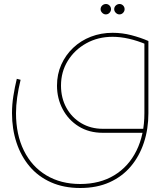

<svg xmlns="http://www.w3.org/2000/svg" viewBox="-20 -664 832 960"><path d="M381 276Q299 276 235 247.5Q171 219 128 168Q85 117 62.5 49Q40 -19 40 -98Q40 -141 47 -185Q54 -229 64 -270L83 -265Q72 -220 66 -178Q60 -136 60 -98Q60 9 99.5 89Q139 169 211.5 212.5Q284 256 381 256Q479 256 551 212.5Q623 169 662.5 89Q702 9 702 -98V-459H722V-98Q722 -19 699.5 49Q677 117 634 168Q591 219 527.5 247.5Q464 276 381 276ZM494 0Q425 0 373.5 -32Q322 -64 293.5 -118Q265 -172 265 -236Q265 -293 286.5 -341Q308 -389 346 -425Q384 -461 434.5 -480.5Q485 -500 543 -500Q591 -500 637 -488Q683 -476 722 -459L714 -441Q621 -480 543 -480Q470 -480 411.5 -447.5Q353 -415 319 -360Q285 -305 285 -236Q285 -174 312 -125Q339 -76 386.5 -48Q434 -20 494 -20H702V0ZM577 -592Q567 -592 559 -600Q551 -608 551 -618Q551 -629 559 -636.5Q567 -644 578 -644Q588 -644 595.5 -636.5Q603 -629 603 -618Q603 -608 595.5 -600Q588 -592 577 -592ZM509 -592Q499 -592 491 -600Q483 -608 483 -618Q483 -629 491 -636.5Q499 -644 510 -644Q520 -644 527.5 -636.5Q535 -629 535 -618Q535 -608 527.5 -600Q520 -592 509 -592Z"/></svg>

Font: Alexandria Thin
Style: Regular
Weight: 250
Designer: Mohamed Gaber
Foundry: Kief Type Foundry
Version: Version 5.100